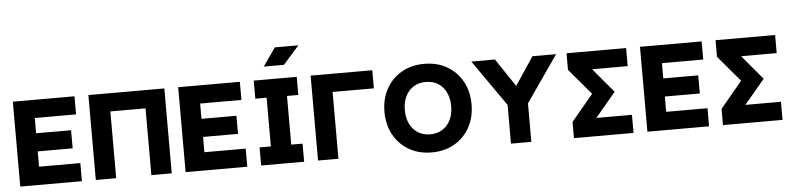

<svg xmlns="http://www.w3.org/2000/svg" viewBox="-47 -1055 5450 1320"><g transform="rotate(-5 2678.0 -394.5)"><path d="M429.7 -355.5H188.5V-460.9H473.4V-585.9H47.9V0H473.4V-125H188.5V-230.5H429.7Z M1093.4 -585.9H569.3V0H710V-460.7H952.7V0H1093.4Z M1570.8 -355.5H1329.6V-460.9H1614.6V-585.9H1189V0H1614.6V-125H1329.6V-230.5H1570.8Z M1710.4 -585.9V-460.9H1788.4V-125H1710.4V0H2007.1V-125H1929V-460.9H2007.1V-585.9ZM1926.8 -675.8H1787.7L1874.6 -800.8H2037.1Z M2243.7 -324.2V-460.9H2528.6V-585.9H2103V0H2243.7V-119.1Z M2887.5 -112.3Q2838.3 -112.3 2802.3 -135.3Q2766.4 -158.2 2747 -198.9Q2727.5 -239.6 2727.5 -293Q2727.5 -346.3 2747 -387Q2766.4 -427.7 2802.3 -450.7Q2838.3 -473.6 2887.5 -473.6Q2936.9 -473.6 2972.8 -450.7Q3008.6 -427.7 3028 -387Q3047.5 -346.3 3047.5 -293Q3047.5 -239.6 3028 -198.9Q3008.6 -158.2 2972.8 -135.3Q2936.9 -112.3 2887.5 -112.3ZM2887.5 -598.6Q2797.8 -598.6 2730.1 -559.1Q2662.4 -519.5 2624.7 -450.7Q2586.9 -381.8 2586.9 -293Q2586.9 -204.6 2624.7 -135.5Q2662.4 -66.4 2730.1 -26.9Q2797.8 12.7 2887.5 12.7Q2977.2 12.7 3044.9 -26.9Q3112.6 -66.4 3150.3 -135.5Q3188.1 -204.6 3188.1 -293Q3188.1 -381.8 3150.3 -450.7Q3112.6 -519.5 3044.9 -559.1Q2977.2 -598.6 2887.5 -598.6Z M3488.1 -190.3 3522.6 -190.1 3797.2 -585.9H3633.9L3504.7 -392.1L3375.2 -585.9H3211.9ZM3434.4 0H3575V-339.8H3434.4Z M4175.7 -293 4034.6 -460.9H4280.3V-585.9H3869.1V-471.2L4020 -293L3869.1 -111.8V0H4280.3V-125H4034.6Z M4757.8 -355.5H4516.6V-460.9H4801.6V-585.9H4376V0H4801.6V-125H4516.6V-230.5H4757.8Z M5204 -293 5062.9 -460.9H5308.6V-585.9H4897.5V-471.2L5048.3 -293L4897.5 -111.8V0H5308.6V-125H5062.9Z"/></g></svg>

Font: Giphurs SC
Style: Regular
Weight: 400
Version: Version 0.920